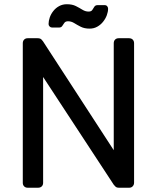

<svg xmlns="http://www.w3.org/2000/svg" viewBox="-20 -879 734 899"><path d="M109.6 0Q99.4 0 93.1 -6.4Q86.7 -12.7 86.7 -22.9V-676.3Q86.7 -687.3 93.1 -693.6Q99.4 -700 109.6 -700H156.3Q168.2 -700 173.9 -694.3Q179.7 -688.5 181.1 -685.9L512.6 -175.7V-676.3Q512.6 -687.3 518.9 -693.6Q525.3 -700 535.5 -700H584.1Q595.1 -700 601.4 -693.6Q607.8 -687.3 607.8 -676.3V-23.7Q607.8 -13.6 601.4 -6.8Q595.1 0 584.9 0H537.4Q525.5 0 520.2 -5.8Q514.8 -11.7 512.6 -14.1L181.9 -518.5V-22.9Q181.9 -12.7 175.6 -6.4Q169.2 0 158.2 0ZM399.6 -745Q375.3 -745 358.3 -753.6Q341.4 -762.2 327.6 -770.8Q313.8 -779.4 298.7 -779.4Q286.9 -779.4 281.6 -772.3Q276.2 -765.2 271.6 -757.6Q267 -750 256 -750H224Q217 -750 212.2 -755.1Q207.4 -760.2 207.4 -766.4Q207.4 -780.9 213 -797.3Q218.6 -813.6 230 -827.8Q241.3 -842.1 257.3 -850.6Q273.2 -859.2 293.1 -859.2Q318.2 -859.2 335.2 -850.6Q352.1 -842 366 -833.4Q379.9 -824.8 394.8 -824.8Q407.4 -824.8 412.2 -832.4Q417.1 -840 421.8 -847.5Q426.5 -855 437.5 -855H469.5Q477.7 -855 481.9 -849.9Q486.1 -844.8 486.1 -838.4Q486.1 -823.9 480.1 -807.6Q474.1 -791.4 462.7 -777.2Q451.4 -762.9 435.4 -754Q419.5 -745 399.6 -745Z"/></svg>

Font: Rubik Light
Style: Regular
Weight: 300
Designer: Hubert and Fischer
Foundry: Hubert and Fischer
Version: Version 2.300;gftools[0.9.30]